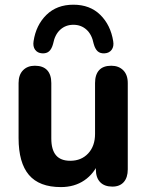

<svg xmlns="http://www.w3.org/2000/svg" viewBox="-20 -774 614 805"><path d="M57.9 -195.1V-425.8Q57.9 -460.3 76.6 -479.4Q95.2 -498.4 126.1 -498.4Q160.2 -498.4 177.7 -479.8Q195.1 -461.1 195.1 -425.8V-193.5Q195.1 -146.4 214.7 -123.1Q234.2 -99.9 274.7 -99.9Q321 -99.9 349.8 -130.8Q378.5 -161.7 378.5 -212.6V-425.8Q378.5 -461.1 395.6 -479.8Q412.6 -498.4 446.7 -498.4Q477.6 -498.4 496.7 -479.4Q515.7 -460.3 515.7 -425.8V-64Q515.7 -29.7 498.9 -10.6Q482 8.4 451.3 8.4Q418 8.4 400 -10.2Q381.9 -28.9 381.9 -64V-134.3L396.5 -98.1Q374.9 -45.7 333.4 -17.7Q292 10.4 235.2 10.4Q144.6 10.4 101.2 -40.7Q57.9 -91.8 57.9 -195.1ZM120.8 -601.5Q131 -668.7 174.5 -711.5Q218.1 -754.3 287.7 -754.3Q357.3 -754.3 400.6 -711.6Q443.8 -668.9 454.6 -601.5Q458.4 -579.5 448.3 -565.5Q438.2 -551.6 419.1 -550.4Q400.5 -549.2 389.6 -558.9Q378.7 -568.6 372.8 -590.3Q365.2 -629.4 342.6 -649.7Q320 -670.1 287.7 -670.1Q255.4 -670.1 232.8 -649.7Q210.2 -629.4 202.6 -590.3Q196.8 -568.6 185.8 -558.9Q174.9 -549.2 156.3 -550.4Q137.3 -551.6 127.2 -565.4Q117.2 -579.3 120.8 -601.5Z"/></svg>

Font: SN Pro Thin
Style: Regular
Weight: 200
Designer: Tobias Whetton
Foundry: Supernotes
Version: Version 1.003;Glyphs 3.3 (3324)